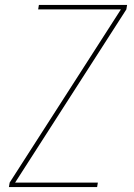

<svg xmlns="http://www.w3.org/2000/svg" viewBox="-20 -755 540 775"><path d="M16 0 19 -18 468 -717H134L137 -735H493L490 -717L41 -18H375L372 0Z"/></svg>

Font: Iosevka SS04 Thin Oblique
Style: Regular
Weight: 100
Italic angle: -9°
Monospace: yes
Designer: Belleve Invis
Foundry: Belleve Invis
Version: Version 19.0.0; ttfautohint (v1.8.4)